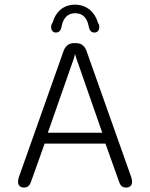

<svg xmlns="http://www.w3.org/2000/svg" viewBox="-20 -812 659 841"><path d="M393.5 -669.5C406.5 -669.5 415 -678.5 415 -694C415 -699.5 413.5 -706 409.5 -711.5C397 -755 363 -791.5 308.5 -791.5C254 -791.5 222 -755.5 210.5 -713C205.5 -707 204 -700 204 -694C204 -678.5 212 -669.5 224.5 -669.5C240.5 -669.5 247 -680 250.5 -698.5C255.5 -725 270.5 -754 309.5 -754C348.5 -754 363 -725 368 -698.5C371.5 -680.5 377.5 -669.5 393.5 -669.5ZM84.5 9.5C104 9.5 112 -1.5 119.5 -26L175.5 -183H442L498 -26C505.5 -1.5 512.5 9.5 532 9.5C547.5 9.5 558.5 1.5 558.5 -16C558.5 -21.5 557.5 -28.5 554.5 -37L360 -586C352.5 -609 337 -623 315 -623H302C281 -623 265 -609 257.5 -586L63 -37C60 -28.5 59 -21.5 59 -16C59 1 70 9.5 84.5 9.5ZM314 -557.5 428 -230.5H189.5L304 -557.5C306 -564.5 308 -571 308.5 -576Z"/></svg>

Font: RTM Light Light
Style: Regular
Weight: 300
Designer: after Tyler Finck
Foundry: An Endless Supply
Version: Version 1.000;Glyphs 3.2.1 (3258)